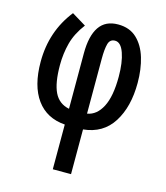

<svg xmlns="http://www.w3.org/2000/svg" viewBox="-116 -638 833 966"><g transform="rotate(15 300.0 -154.5)"><path d="M250 7Q154 0 102.5 -71Q51 -142 51 -267Q51 -426 145 -545L219 -500Q178 -446 163.5 -391Q149 -336 149 -276Q149 -183 172.5 -134.5Q196 -86 250 -75V-364Q250 -455 282 -502Q314 -549 380 -549Q440 -549 477.5 -513.5Q515 -478 532.5 -419.5Q550 -361 550 -290Q550 -165 498.5 -84Q447 -3 345 7V240H250ZM344 -75Q393 -83 421.5 -138Q450 -193 450 -295Q450 -370 433 -418Q416 -466 386 -466Q359 -466 351.5 -438.5Q344 -411 344 -361Z"/></g></svg>

Font: Noto Sans Mono Medium
Style: Regular
Weight: 500
Designer: Monotype Design Team
Foundry: Monotype Imaging Inc.
Version: Version 2.014